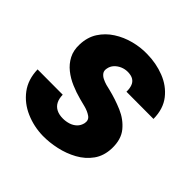

<svg xmlns="http://www.w3.org/2000/svg" viewBox="-154 -664 799 799"><g transform="rotate(45 246.0 -264.0)"><path d="M292 -151.4Q295.9 -171.9 280 -182.9Q264.2 -193.8 242.4 -199.5Q220.7 -205.1 207.5 -208.5Q177.7 -216.3 148.4 -228.8Q119.1 -241.2 95.5 -260Q71.8 -278.8 57.9 -305.4Q43.9 -332 45.4 -367.7Q46.9 -411.6 67.6 -443.8Q88.4 -476.1 121.6 -497.3Q154.8 -518.6 194.1 -528.8Q233.4 -539.1 272.5 -538.1Q326.2 -537.6 373.8 -519Q421.4 -500.5 451.4 -462.4Q481.4 -424.3 481.9 -365.7L322.3 -366.2Q322.8 -385.3 317.6 -399.4Q312.5 -413.6 300.3 -421.1Q288.1 -428.7 267.1 -428.7Q251.5 -428.7 236.3 -422.4Q221.2 -416 210.2 -404.3Q199.2 -392.6 196.3 -376Q193.4 -361.8 200.2 -352.3Q207 -342.8 218.8 -336.9Q230.5 -331.1 243.4 -327.4Q256.3 -323.7 266.6 -321.8Q311 -311 352.8 -293.2Q394.5 -275.4 421.1 -242.9Q447.8 -210.4 446.3 -156.7Q444.8 -111.3 421.9 -79.3Q398.9 -47.4 363 -27.6Q327.1 -7.8 285.9 1.2Q244.6 10.3 206.1 9.8Q152.3 8.8 104.5 -12Q56.6 -32.7 26.6 -72.5Q-3.4 -112.3 -4.9 -170.4L143.6 -169.9Q144 -147 152.1 -131.6Q160.2 -116.2 175.8 -108.2Q191.4 -100.1 214.4 -100.1Q231.4 -100.1 247.8 -105.2Q264.2 -110.4 276.1 -121.8Q288.1 -133.3 292 -151.4Z"/></g></svg>

Font: Roboto Black
Style: Italic
Weight: 900
Italic angle: -12°
Designer: Christian Robertson
Foundry: Google
Version: Version 3.0; 2020